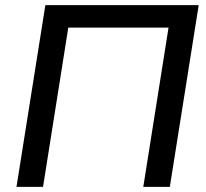

<svg xmlns="http://www.w3.org/2000/svg" viewBox="-20 -725 801 745"><path d="M44 0 156 -705H751L639 0H536L634 -618H245L147 0Z"/></svg>

Font: Nunito Sans SemiBold
Style: Italic
Weight: 600
Italic angle: -9°
Designer: Vernon Adams
Foundry: Vernon Adams
Version: Version 3.006; ttfautohint (v1.8.3)